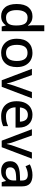

<svg xmlns="http://www.w3.org/2000/svg" viewBox="1288 -2088 810 3427"><g transform="rotate(90 1693.5 -375.0)"><path d="M268 10Q171 10 111.5 -60Q52 -130 52 -268Q52 -407 112 -478Q172 -549 270 -549Q331 -549 370 -526Q409 -503 433 -470H439Q437 -483 434 -510Q431 -537 431 -558V-760H537V0H454L436 -72H431Q408 -37 369 -13.5Q330 10 268 10ZM293 -77Q371 -77 403 -120.5Q435 -164 435 -251V-267Q435 -361 404.5 -411.5Q374 -462 292 -462Q227 -462 194 -409.5Q161 -357 161 -266Q161 -175 194 -126Q227 -77 293 -77Z M1178 -270Q1178 -136 1109 -63Q1040 10 923 10Q850 10 793.5 -23Q737 -56 704.5 -118.5Q672 -181 672 -270Q672 -404 740 -476.5Q808 -549 926 -549Q1000 -549 1056.5 -516.5Q1113 -484 1145.5 -422Q1178 -360 1178 -270ZM781 -270Q781 -179 815.5 -128Q850 -77 925 -77Q1000 -77 1034.5 -128Q1069 -179 1069 -270Q1069 -362 1034 -411.5Q999 -461 924 -461Q849 -461 815 -411.5Q781 -362 781 -270Z M1413 0 1209 -539H1321L1433 -224Q1444 -193 1455 -154.5Q1466 -116 1469 -91H1473Q1477 -116 1489 -155Q1501 -194 1511 -224L1623 -539H1735L1530 0Z M2030 -549Q2136 -549 2197 -483.5Q2258 -418 2258 -305V-247H1896Q1898 -164 1939.5 -120Q1981 -76 2056 -76Q2108 -76 2148.5 -85.5Q2189 -95 2232 -114V-26Q2191 -8 2150 1Q2109 10 2052 10Q1973 10 1913.5 -21Q1854 -52 1820.5 -113.5Q1787 -175 1787 -265Q1787 -356 1817.5 -419Q1848 -482 1902.5 -515.5Q1957 -549 2030 -549ZM2030 -467Q1973 -467 1938.5 -430Q1904 -393 1898 -325H2152Q2151 -388 2121.5 -427.5Q2092 -467 2030 -467Z M2491 0 2287 -539H2399L2511 -224Q2522 -193 2533 -154.5Q2544 -116 2547 -91H2551Q2555 -116 2567 -155Q2579 -194 2589 -224L2701 -539H2813L2608 0Z M3105 -549Q3206 -549 3256.5 -504.5Q3307 -460 3307 -365V0H3232L3211 -75H3207Q3172 -31 3133.5 -10.5Q3095 10 3027 10Q2954 10 2906 -29.5Q2858 -69 2858 -153Q2858 -235 2920 -278Q2982 -321 3111 -325L3203 -328V-358Q3203 -417 3176 -441.5Q3149 -466 3100 -466Q3059 -466 3021 -454Q2983 -442 2948 -425L2914 -502Q2952 -522 3001.5 -535.5Q3051 -549 3105 -549ZM3130 -257Q3038 -253 3002.5 -226.5Q2967 -200 2967 -152Q2967 -110 2992 -91Q3017 -72 3057 -72Q3119 -72 3160.5 -107Q3202 -142 3202 -212V-259Z"/></g></svg>

Font: Noto Sans Telugu Medium
Style: Regular
Weight: 500
Designer: Jelle Bosma - Monotype Design Team
Foundry: Monotype Imaging Inc.
Version: Version 2.005; ttfautohint (v1.8.4.7-5d5b)